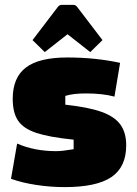

<svg xmlns="http://www.w3.org/2000/svg" viewBox="-20 -750 561 785"><path d="M255 -515Q370 -515 471 -493L448 -355Q400 -368 331 -368Q279 -368 247 -358V-322Q340 -312 394 -293Q448 -274 472 -241Q496 -208 496 -156Q496 -67 435.5 -26Q375 15 244 15Q186 15 127.5 6Q69 -3 25 -19L50 -163Q121 -132 210 -132Q235 -132 281 -140V-179Q182 -189 129 -206.5Q76 -224 54 -256.5Q32 -289 32 -346Q32 -433 86 -474Q140 -515 255 -515ZM113 -586 216 -721Q222 -730 232 -730H280Q290 -730 296 -721L399 -586L349 -537L256 -610L163 -537Z"/></svg>

Font: Changa ExtraBold
Style: Regular
Weight: 800
Designer: Eduardo Rodriguez Tunni
Foundry: Eduardo Rodriguez Tunni
Version: Version 2.002; ttfautohint (v1.5) -l 8 -r 50 -G 220 -x 14 -H